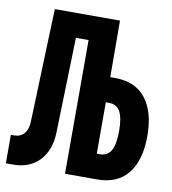

<svg xmlns="http://www.w3.org/2000/svg" viewBox="-80 -780 761 850"><g transform="rotate(10 300.0 -355.0)"><path d="M3 0V-128H17Q46 -128 62.5 -147Q79 -166 80 -200L98 -710H391L392 -456H414Q505 -456 552 -396Q599 -336 599 -228Q599 -119 552 -59.5Q505 0 414 0H269V-601H212L200 -173Q198 -94 154 -47Q110 0 35 0ZM392 -112H406Q441 -112 456.5 -140.5Q472 -169 472 -228Q472 -287 456.5 -315Q441 -343 406 -343H392Z"/></g></svg>

Font: Geist Mono
Style: Bold
Weight: 700
Monospace: yes
Designer: Basement.studio, Andrés Briganti, Mateo Zaragoza
Foundry: Basement.studio, Vercel, Andrés Briganti, Guido Ferreyra, Mateo Zaragoza
Version: Version 1.500; ttfautohint (v1.8.4.7-5d5b)